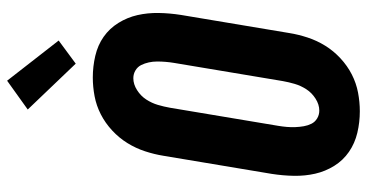

<svg xmlns="http://www.w3.org/2000/svg" viewBox="-266 -758 1032 540"><g transform="rotate(-90 250.0 -488.0)"><path d="M207 8Q176 8 146.5 1Q117 -6 93 -22.5Q69 -39 53.5 -64Q38 -89 31.5 -117.5Q25 -146 25.5 -177Q26 -208 31 -240L82 -545Q86 -570 94.5 -596Q103 -622 117.5 -645.5Q132 -669 153 -688.5Q174 -708 198.5 -720.5Q223 -733 249.5 -738Q276 -743 302 -743Q333 -743 363 -736Q393 -729 416.5 -712.5Q440 -696 455.5 -671Q471 -646 477.5 -617.5Q484 -589 483.5 -558Q483 -527 478 -495L427 -190Q423 -165 414.5 -139Q406 -113 391.5 -89.5Q377 -66 356 -46.5Q335 -27 310.5 -14.5Q286 -2 259.5 3Q233 8 207 8ZM209 -106Q226 -106 242.5 -116.5Q259 -127 269 -142.5Q279 -158 284 -175Q289 -192 292 -209L343 -514Q345 -526 346 -538Q347 -550 347 -562Q347 -574 344.5 -585.5Q342 -597 337 -607Q332 -617 322 -623Q312 -629 300 -629Q283 -629 266.5 -618.5Q250 -608 240 -592.5Q230 -577 225 -560Q220 -543 217 -526L166 -221Q164 -209 163 -197Q162 -185 162.5 -173Q163 -161 165 -149.5Q167 -138 172 -128Q177 -118 187 -112Q197 -106 209 -106ZM341 -791 212 -926 293 -984 406 -839Z"/></g></svg>

Font: Iosevka SS04 Heavy Oblique
Style: Regular
Weight: 900
Italic angle: -9°
Monospace: yes
Designer: Belleve Invis
Foundry: Belleve Invis
Version: Version 19.0.0; ttfautohint (v1.8.4)